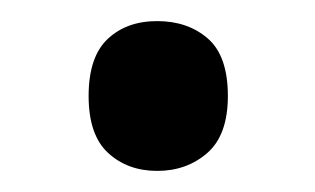

<svg xmlns="http://www.w3.org/2000/svg" viewBox="-20 -443 299 182"><path d="M64 -352Q64 -389 82 -406Q100 -423 129 -423Q158 -423 177 -406.5Q196 -390 196 -352Q196 -315 176.5 -298Q157 -281 129 -281Q101 -281 82.5 -298Q64 -315 64 -352Z"/></svg>

Font: Noto Sans Gujarati UI SemiCondensed Medium
Style: Regular
Weight: 500
Width: 4
Designer: Jelle Bosma - Monotype Design Team, Universal Thirst
Foundry: Monotype Imaging Inc.
Version: Version 2.106; ttfautohint (v1.8.4.7-5d5b)